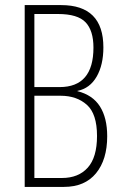

<svg xmlns="http://www.w3.org/2000/svg" viewBox="-20 -734 480 754"><path d="M220 -714Q386 -714 386 -548Q386 -479 359.5 -433Q333 -387 284 -377V-376Q344 -361 372.5 -316Q401 -271 401 -199Q401 -107 357 -53.5Q313 0 231 0H77V-714ZM214 -392Q347 -392 347 -547Q347 -614 316 -646.5Q285 -679 208 -679H115V-392ZM115 -358V-35H223Q288 -35 324.5 -75.5Q361 -116 361 -200Q361 -287 321 -322.5Q281 -358 218 -358Z"/></svg>

Font: Noto Sans Tamil ExtraCondensed ExtraLight
Style: Regular
Weight: 200
Width: 2
Designer: Jelle Bosma - Monotype Design Team
Foundry: Monotype Imaging Inc.
Version: Version 2.004; ttfautohint (v1.8.4.7-5d5b)